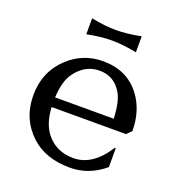

<svg xmlns="http://www.w3.org/2000/svg" viewBox="-133 -839 890 959"><g transform="rotate(20 312.0 -359.5)"><path d="M193.4 -729.5Q266.6 -714.8 325.2 -714.8Q382.8 -714.8 457 -729.5V-644.5Q383.3 -659.2 325.2 -659.2Q266.6 -659.2 193.4 -644.5ZM343.8 9.8Q212.9 9.8 135.7 -62.5Q48.8 -144 48.8 -268.6Q48.8 -393.6 135.7 -474.6Q213.4 -546.9 319.3 -546.9Q447.3 -546.9 517.6 -454.1Q575.2 -377.9 575.2 -268.6L550.3 -243.7H154.8Q159.7 -157.7 198.2 -108.4Q251 -41 343.8 -41Q445.8 -41 521.5 -160.6L526.4 -160.2V-59.6Q443.8 9.8 343.8 9.8ZM154.8 -294.9H466.8Q462.4 -385.3 438 -426.8Q397 -496.6 319.3 -496.6Q243.2 -496.6 192.4 -428.2Q159.2 -383.3 154.8 -294.9Z"/></g></svg>

Font: Classica
Style: Book
Weight: 400
Designer: Wojciech Kalinowski "wmk69" (wmk69@o2.pl)
Foundry: Wojciech Kalinowski "wmk69" (wmk69@o2.pl)
Version: Version 2.1.1; 2021-05-14